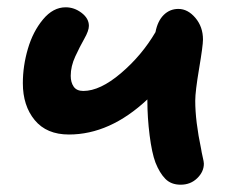

<svg xmlns="http://www.w3.org/2000/svg" viewBox="-20 -531 637 521"><path d="M167 -166Q106.4 -166 74.2 -205.1Q42 -244.1 42 -305.2Q42 -352.1 55.7 -398.7Q69.3 -445.3 96.7 -478.3Q124 -511.2 158.2 -511.2Q181.6 -511.2 201.4 -496.1Q221.2 -481 221.2 -460.9Q221.2 -447.8 209 -426.3Q196.8 -404.8 184.3 -377.9Q171.9 -351.1 171.9 -325.2Q171.9 -307.6 179.9 -295.9Q188 -284.2 206.1 -284.2Q251.5 -284.2 308.1 -332.3Q364.7 -380.4 401.9 -443.8Q407.7 -474.1 424.3 -490.5Q440.9 -506.8 463.9 -506.8Q489.7 -506.8 510.3 -482.4Q530.8 -458 530.8 -423.8Q530.8 -407.2 520.3 -345Q509.8 -282.7 509.8 -257.8Q509.8 -202.1 525.9 -126Q526.9 -118.7 530 -105.2Q533.2 -91.8 533.2 -86.9Q533.2 -64.9 515.1 -47.4Q497.1 -29.8 470.2 -29.8Q444.3 -29.8 428.7 -45.7Q413.1 -61.5 401.9 -89.8Q392.1 -115.7 386 -163.8Q379.9 -211.9 379.9 -257.8V-261.2Q278.3 -166 167 -166Z"/></svg>

Font: Shantell Sans Irregular Bouncy
Style: Regular
Weight: 600
Designer: Stephen Nixon, Anya Danilova, Shantell Martin
Foundry: Arrow Type
Version: Version 1.006;[9816181b4]